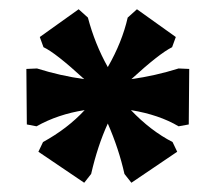

<svg xmlns="http://www.w3.org/2000/svg" viewBox="-20 -716 466 415"><path d="M249 -340Q237 -394 213 -449Q191 -401 177 -340L162 -321L63 -388L73 -409Q126 -438 163 -478Q105 -469 59 -443L38 -447L37 -567L60 -568Q111 -552 162 -545Q100 -602 74 -614L66 -636L150 -696L170 -678Q185 -621 213 -571Q244 -625 256 -678L276 -696L360 -636L352 -614Q324 -600 264 -545Q315 -552 366 -568L389 -567L388 -447L366 -443Q324 -468 263 -478Q306 -433 353 -409L363 -388L264 -321Z"/></svg>

Font: Asul
Style: Bold
Weight: 700
Designer: Mariela Monsalve
Foundry: Mariela Monsalve
Version: Version 1.002